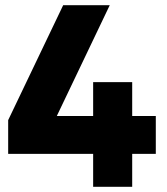

<svg xmlns="http://www.w3.org/2000/svg" viewBox="-20 -720 642 740"><path d="M339 0V-127H11.5V-257L223.5 -700H403L199 -273H339V-403.5H489.5V-273H580.5V-127H489.5V0Z"/></svg>

Font: Geologica ExtraBold
Style: Regular
Weight: 800
Designer: Sindre Bremnes, Frode Helland
Foundry: Monokrom Skriftforlag AS
Version: Version 1.010;gftools[0.9.28]